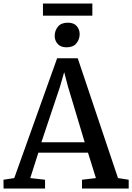

<svg xmlns="http://www.w3.org/2000/svg" viewBox="-28 -1084 760 1104"><path d="M54 -60 300.5 -749H419L650.5 -60L712 -50.5V0H443.5V-50.5L523.5 -60L478 -206H192.5L146 -60L231 -50.5V0H-7.5L-8 -50.5ZM459 -266 362.5 -587.5 341 -669 317 -585.5 210 -266ZM354 -812Q320.5 -812 303.5 -831.5Q286.5 -851 286.5 -877.5Q286.5 -907.5 305 -930.5Q323.5 -953.5 361.5 -953.5H362.5Q396.5 -953.5 413.2 -934Q430 -914.5 430 -888Q430 -858 411.5 -835Q393 -812 355 -812ZM503 -1063.5V-994H219V-1063.5Z"/></svg>

Font: Merriweather 20pt Medium
Style: Regular
Weight: 500
Version: Version 2.100